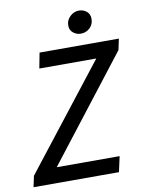

<svg xmlns="http://www.w3.org/2000/svg" viewBox="-93 -891 729 956"><g transform="rotate(-10 271.5 -413.5)"><path d="M-2 0 10 -56 417 -577H129L144 -655H545L533 -599L129 -78H447L430 0ZM363 -712Q342 -712 325 -725.5Q308 -739 308 -763Q308 -789 327.5 -808Q347 -827 373 -827Q395 -827 411.5 -813.5Q428 -800 428 -776Q428 -748 409 -730Q390 -712 363 -712Z"/></g></svg>

Font: Source Sans 3 Medium
Style: Italic
Weight: 500
Italic angle: -11°
Designer: Paul D. Hunt
Foundry: Adobe
Version: Version 3.052;hotconv 1.1.0;makeotfexe 2.6.0